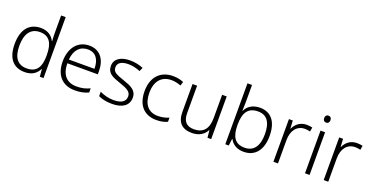

<svg xmlns="http://www.w3.org/2000/svg" viewBox="-27 -1500 4367 2250"><g transform="rotate(20 2156.0 -375.0)"><path d="M279 10C374 10 427 -36 455 -93H458L466 0H512V-760H455V-545C455 -514 457 -472 459 -441H455C428 -498 373 -542 284 -542C142 -542 57 -444 57 -261C57 -83 137 10 279 10ZM286 -39C171 -39 116 -116 116 -260C116 -410 176 -493 290 -493C409 -493 456 -413 456 -266V-257C456 -116 409 -39 286 -39Z M889 -542C741 -542 656 -424 656 -262C656 -95 744 10 904 10C972 10 1020 -1 1073 -24V-76C1014 -50 972 -40 906 -40C784 -40 716 -118 715 -259H1095V-298C1095 -440 1025 -542 889 -542ZM888 -494C989 -494 1036 -418 1036 -306H717C727 -427 790 -494 888 -494Z M1574 -141C1574 -235 1499 -264 1404 -297C1312 -329 1260 -345 1260 -408C1260 -464 1309 -494 1393 -494C1446 -494 1500 -480 1541 -462L1562 -509C1516 -529 1460 -542 1396 -542C1280 -542 1205 -492 1205 -406C1205 -313 1273 -287 1372 -253C1468 -220 1518 -196 1518 -137C1518 -76 1474 -38 1369 -38C1306 -38 1244 -56 1197 -79V-24C1236 -5 1294 10 1368 10C1499 10 1574 -45 1574 -141Z M1921 10C1979 10 2024 -1 2058 -18V-69C2020 -53 1974 -41 1921 -41C1794 -41 1736 -131 1736 -264C1736 -405 1806 -491 1932 -491C1969 -491 2013 -482 2049 -467L2065 -516C2030 -532 1984 -542 1933 -542C1780 -542 1677 -443 1677 -263C1677 -91 1765 10 1921 10Z M2603 -532H2546V-242C2546 -107 2488 -39 2371 -39C2281 -39 2234 -87 2234 -189V-532H2177V-184C2177 -53 2241 10 2364 10C2455 10 2516 -33 2545 -91H2548L2557 0H2603Z M2836 -550V-760H2779V0H2822L2833 -86H2837C2864 -32 2920 10 3009 10C3156 10 3234 -99 3234 -267C3234 -448 3154 -542 3017 -542C2925 -542 2862 -497 2836 -436H2833C2834 -463 2836 -512 2836 -550ZM3010 -493C3121 -493 3175 -417 3175 -268C3175 -121 3117 -39 3003 -39C2883 -39 2836 -117 2836 -260V-267C2836 -414 2886 -493 3010 -493Z M3598 -541C3518 -541 3463 -493 3436 -433H3433L3427 -532H3379V0H3436V-292C3436 -411 3498 -489 3595 -489C3619 -489 3640 -486 3661 -480L3670 -533C3649 -538 3624 -541 3598 -541Z M3802 -729C3777 -729 3763 -713 3763 -686C3763 -658 3777 -642 3802 -642C3827 -642 3841 -658 3841 -686C3841 -713 3827 -729 3802 -729ZM3830 -532H3773V0H3830Z M4225 -541C4145 -541 4090 -493 4063 -433H4060L4054 -532H4006V0H4063V-292C4063 -411 4125 -489 4222 -489C4246 -489 4267 -486 4288 -480L4297 -533C4276 -538 4251 -541 4225 -541Z"/></g></svg>

Font: Noto Sans Khmer UI Light
Style: Regular
Weight: 300
Designer: Danh Hong and the Monotype Design Team
Foundry: Monotype Imaging Inc.
Version: Version 2.002